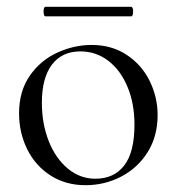

<svg xmlns="http://www.w3.org/2000/svg" viewBox="-20 -531 519 564"><path d="M36 -198Q36 -263 67.5 -308.5Q99 -354 148.5 -376.5Q198 -399 249 -399Q308 -399 352 -370Q396 -341 419.5 -293.5Q443 -246 443 -193Q443 -131 414 -84.5Q385 -38 336.5 -12.5Q288 13 231 13Q173 13 128.5 -15.5Q84 -44 60 -92.5Q36 -141 36 -198ZM375 -165Q375 -227 354.5 -276Q334 -325 298 -352.5Q262 -380 216 -380Q162 -380 132.5 -341Q103 -302 103 -229Q103 -168 123 -117Q143 -66 179 -36Q215 -6 260 -6Q315 -6 345 -45Q375 -84 375 -165ZM108 -497Q108 -511 114 -511H365Q371 -511 371 -497Q371 -483 365 -483H114Q108 -483 108 -497Z"/></svg>

Font: Cormorant
Style: Regular
Weight: 400
Designer: Christian Thalmann (Catharsis Fonts)
Foundry: Catharsis Fonts
Version: Version 4.000